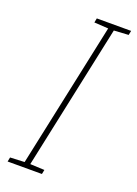

<svg xmlns="http://www.w3.org/2000/svg" viewBox="-138 -772 593 831"><g transform="rotate(20 158.5 -357.0)"><path d="M8 0 12 -20 78 -23 220 -690 155 -694 159 -714H317L313 -694L246 -690L104 -23L170 -20L166 0Z"/></g></svg>

Font: Noto Sans Thin
Style: Italic
Weight: 100
Italic angle: -12°
Designer: Monotype Design Team
Foundry: Monotype Imaging Inc.
Version: Version 2.013; ttfautohint (v1.8.4.7-5d5b)